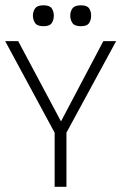

<svg xmlns="http://www.w3.org/2000/svg" viewBox="-29 -722 470 742"><path d="M184.5 -204.8 -9 -563H41.3L206.7 -252.8L370.3 -563H419.8L225.3 -204.8ZM182.2 0V-217.8H227.8V0ZM139.2 -620.7Q115 -620.7 106.6 -633.2Q98.2 -645.7 98.2 -661.7Q98.2 -677.4 106.6 -689.4Q115.1 -701.5 139.2 -701.5Q163.3 -701.5 171.2 -689.4Q179 -677.4 179 -661.7Q179 -645.7 171.2 -633.2Q163.3 -620.7 139.2 -620.7ZM283.5 -620.7Q259.3 -620.7 250.9 -633.2Q242.5 -645.7 242.5 -661.7Q242.5 -677.4 250.9 -689.4Q259.4 -701.5 283.5 -701.5Q307.7 -701.5 315.5 -689.4Q323.3 -677.4 323.3 -661.7Q323.3 -645.7 315.5 -633.2Q307.6 -620.7 283.5 -620.7Z"/></svg>

Font: Darker Grotesque Light
Style: Regular
Weight: 300
Designer: Gabriel Lam
Foundry: TypeRant
Version: Version 1.000;gftools[0.9.28]